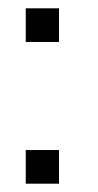

<svg xmlns="http://www.w3.org/2000/svg" viewBox="-20 -504 235 462"><path d="M42 -103V-143H122V-103V-102V-62H42V-102ZM42 -444V-484H122V-444V-443V-403H42V-443Z"/></svg>

Font: Nordica Plus
Style: NordicaClassicLight
Weight: 300
Version: Version 1.01